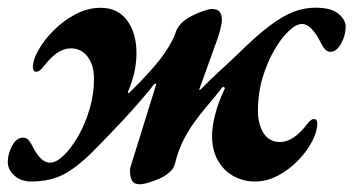

<svg xmlns="http://www.w3.org/2000/svg" viewBox="-41 -453 909 494"><path d="M320 21.2Q304.8 21.2 299.1 12.4Q293.4 3.6 293.4 -15.2Q293.4 -20.2 298.2 -34.7Q303.1 -49.1 309 -69.1L360 -233.2Q362 -238.2 359.3 -238.1Q356.6 -238 354.3 -234.8Q340.5 -217.2 322 -195.6Q303.5 -174 283.2 -151.9Q262.9 -129.9 243.3 -109.7Q223.6 -89.5 207.4 -72.8Q163.3 -26.8 126.5 -6.4Q89.8 14 39.5 14Q12 14 -4.5 -1.8Q-21 -17.7 -21 -35.4Q-21 -57 -9.8 -78Q1.5 -98.9 17.7 -98.9Q28 -98.9 34.2 -90.5Q40.4 -82 46.6 -69.1Q54.3 -55.3 64.6 -44.9Q74.9 -34.5 87.9 -34.5Q103.6 -34.5 122.8 -53Q142.1 -71.4 159.9 -102.2Q177.7 -133 189.3 -171.4Q200.8 -209.8 200.8 -249.9Q200.8 -285.7 184.3 -307.2Q167.8 -328.6 141.8 -328.6Q123.3 -328.6 106.2 -317Q89.2 -305.5 70.2 -280.9Q66.6 -275.5 61.4 -271.9Q56.2 -268.4 52.9 -268.4Q43.6 -268.4 43.6 -280.5Q43.6 -299 58.1 -324.7Q72.7 -350.4 97.5 -375.2Q122.4 -400 153.5 -416.4Q184.6 -432.9 218.3 -432.9Q262.1 -432.9 286.1 -400.3Q310.1 -367.6 310.1 -316.5Q310.1 -291.6 304.6 -266.8Q299 -242 288.9 -218.6Q287.7 -214.6 289 -213.7Q290.3 -212.9 293.4 -216.1Q320.7 -242.3 352.7 -278.4Q384.8 -314.5 403 -350.7Q407.1 -357.9 409.4 -365Q411.6 -372.1 414.3 -377.9Q423.4 -395.1 442.4 -406.4Q461.4 -417.6 479.5 -423.8Q497.6 -430 502.9 -430Q518.3 -430 524.1 -422.7Q529.8 -415.4 529.8 -402.3Q529.8 -391.8 525.7 -376.3Q521.6 -360.8 514.8 -342.6L472.1 -224Q471.1 -220.7 472.7 -221.2Q474.3 -221.7 475.6 -223.2Q498 -246.5 524.5 -270.6Q551 -294.7 575.8 -318.7Q619.7 -361.8 652.9 -386.7Q686.1 -411.7 713.9 -422.5Q741.8 -433.2 770.9 -433.2Q811.5 -433.2 830 -417.4Q848.4 -401.6 848.4 -384.7Q848.4 -362.2 836.7 -341Q824.9 -319.7 809 -319.7Q800 -319.7 793.5 -328.3Q787 -336.8 781.7 -348.1Q774.7 -363.2 762.1 -377.3Q749.5 -391.3 735.6 -391.3Q721.2 -391.3 701.9 -373.2Q682.7 -355.1 664.4 -323.5Q646.1 -291.9 634.4 -252.2Q622.6 -212.5 622.6 -169.3Q622.6 -133.7 637 -110.7Q651.4 -87.7 678.9 -87.7Q698 -87.7 715.5 -99.9Q733 -112.1 750.4 -135.2Q759.4 -146.7 766.2 -146.7Q775.4 -146.7 775.4 -135.7Q775.4 -115 762.2 -89.5Q749 -63.9 726.1 -40.3Q703.2 -16.7 674.5 -1.3Q645.8 14 614.9 14Q585.4 14 560.2 0.3Q535 -13.4 519.8 -40Q504.6 -66.6 504.6 -103.5Q504.6 -127.3 512.9 -159.5Q521.2 -191.7 536.6 -223.3Q538.6 -226.7 535.7 -228.6Q532.8 -230.6 530.4 -227.4Q511.7 -203.6 493.1 -181.8Q474.5 -160 458.6 -138Q442.7 -115.9 429.9 -90.2Q417.1 -64.5 409.5 -32.9Q406.5 -19.1 394.2 -8.8Q381.8 1.4 366.1 8Q350.4 14.5 337.7 17.9Q325 21.2 320 21.2Z"/></svg>

Font: EB Garamond
Style: Italic
Weight: 400
Italic angle: -17.2°
Designer: Georg Duffner and Octavio Pardo
Foundry: Georg Duffner
Version: Version 1.001